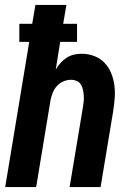

<svg xmlns="http://www.w3.org/2000/svg" viewBox="-20 -755 540 775"><path d="M1 0 98 -586H58V-659H110L123 -735H248L235 -659H291V-586H223L205 -474Q213 -488 224 -500.5Q235 -513 249 -522Q263 -531 278.5 -534.5Q294 -538 309 -538Q336 -538 360 -529Q384 -520 401.5 -502Q419 -484 428.5 -460.5Q438 -437 441.5 -412Q445 -387 443 -360Q441 -333 437 -307L386 0H261L315 -324Q317 -336 318 -348Q319 -360 318 -371.5Q317 -383 314.5 -394Q312 -405 306 -414.5Q300 -424 289.5 -428.5Q279 -433 267 -433Q251 -433 236 -426.5Q221 -420 210 -408Q199 -396 193 -381Q187 -366 184 -351L126 0Z"/></svg>

Font: Iosevka Curly XBdObl
Style: Regular
Weight: 800
Italic angle: -9°
Monospace: yes
Designer: Belleve Invis
Foundry: Belleve Invis
Version: Version 11.1.0; ttfautohint (v1.8.3)